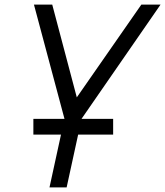

<svg xmlns="http://www.w3.org/2000/svg" viewBox="-20 -820 722 840"><path d="M126 -231V-300H475V-231ZM196.5 0 262 -300.5 128.5 -800H208.5L316 -394L598.5 -800H682.5L337 -300.5L271.5 0Z"/></svg>

Font: Victor Mono Thin
Style: Italic
Weight: 100
Italic angle: -12°
Monospace: yes
Designer: Rune Bjørnerås
Version: Version 1.561;gftools[0.9.30]